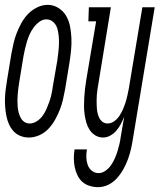

<svg xmlns="http://www.w3.org/2000/svg" viewBox="-31 -560 659 793"><path d="M88 8Q70 8 53.5 1.5Q37 -5 25 -18Q13 -31 6 -47Q-1 -63 -4.5 -80.5Q-8 -98 -9.5 -116.5Q-11 -135 -10.5 -153.5Q-10 -172 -7.5 -190.5Q-5 -209 -2 -228L16 -338Q20 -360 25 -381.5Q30 -403 38 -423.5Q46 -444 57.5 -465Q69 -486 85 -502.5Q101 -519 122.5 -529.5Q144 -540 166 -540Q190 -540 210.5 -527Q231 -514 242.5 -494Q254 -474 258.5 -450Q263 -426 264 -401.5Q265 -377 262.5 -352Q260 -327 256 -302L238 -192Q234 -170 229 -148.5Q224 -127 216 -106.5Q208 -86 196.5 -65.5Q185 -45 169 -28Q153 -11 131.5 -1.5Q110 8 88 8ZM92 -50Q107 -50 121.5 -59.5Q136 -69 145.5 -82.5Q155 -96 161.5 -111Q168 -126 173 -140.5Q178 -155 181.5 -170.5Q185 -186 187 -202L206 -312Q208 -328 210 -345Q212 -362 212.5 -378.5Q213 -395 211.5 -411.5Q210 -428 205.5 -443Q201 -458 189 -469Q177 -480 161 -480Q145 -480 131.5 -470Q118 -460 108 -446.5Q98 -433 91.5 -418.5Q85 -404 80.5 -389Q76 -374 72.5 -359Q69 -344 66 -328L48 -218Q46 -206 44.5 -193.5Q43 -181 42 -168.5Q41 -156 41 -143.5Q41 -131 42 -119Q43 -107 46 -95.5Q49 -84 54.5 -73.5Q60 -63 69.5 -56.5Q79 -50 92 -50ZM374 213Q356 213 338.5 207.5Q321 202 308.5 190.5Q296 179 288.5 163Q281 147 277.5 129.5Q274 112 274 93.5Q274 75 277 57H328Q325 73 325.5 89.5Q326 106 331 120.5Q336 135 348 145Q360 155 376 155Q391 155 405 145Q419 135 428 121.5Q437 108 443.5 93.5Q450 79 454.5 64Q459 49 462.5 34Q466 19 468 3L482 -78Q476 -63 468.5 -48.5Q461 -34 450 -21Q439 -8 424.5 0Q410 8 395 8Q377 8 362.5 -1Q348 -10 339 -24Q330 -38 325.5 -54Q321 -70 318.5 -87Q316 -104 316 -121.5Q316 -139 317 -157Q318 -175 320 -192.5Q322 -210 325 -228L366 -472H334L336 -530H427L376 -218Q374 -206 372 -194Q370 -182 369 -169.5Q368 -157 368 -145Q368 -133 368.5 -121Q369 -109 371 -97.5Q373 -86 378 -75Q383 -64 392 -57Q401 -50 413 -50Q428 -50 441 -59.5Q454 -69 462.5 -82Q471 -95 477 -109Q483 -123 487.5 -137Q492 -151 495 -165Q498 -179 501 -194L557 -530H608L518 13Q515 34 510 55.5Q505 77 497.5 97.5Q490 118 479 138Q468 158 452.5 175.5Q437 193 416.5 203Q396 213 374 213Z"/></svg>

Font: Iosevka Slab Light Extended
Style: Italic
Weight: 300
Width: 7
Italic angle: -9°
Monospace: yes
Designer: Belleve Invis
Foundry: Belleve Invis
Version: Version 11.1.0; ttfautohint (v1.8.3)